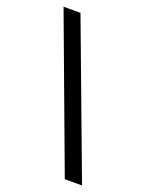

<svg xmlns="http://www.w3.org/2000/svg" viewBox="-137 -781 640 848"><g transform="rotate(20 183.5 -357.0)"><path d="M357.9 0H276.9L11.2 -713.9H90.8Z"/></g></svg>

Font: OpenSansHebrew-Regular
Style: Regular
Weight: 400
Foundry: Ascender Corporation, Yanek Iontef
Version: Version 2.001;PS 002.001;hotconv 1.0.70;makeotf.lib2.5.58329